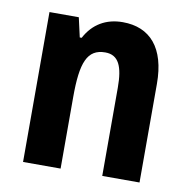

<svg xmlns="http://www.w3.org/2000/svg" viewBox="-67 -623 680 690"><g transform="rotate(10 272.5 -278.5)"><path d="M327 -557C266 -557 219 -529 191 -476H184L168 -547H61V0H198V-261C198 -387 218 -439 284 -439C333 -439 350 -399 350 -322V0H486V-360C486 -491 427 -557 327 -557Z"/></g></svg>

Font: Noto Sans Georgian Condensed Bold
Style: Regular
Weight: 700
Width: 3
Designer: Monotype Design Team, Akaki Razmadze
Foundry: Google LLC
Version: Version 2.005